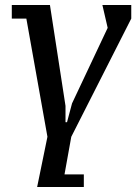

<svg xmlns="http://www.w3.org/2000/svg" viewBox="-20 -545 543 765"><path d="M85 -471 169 0 128 200H314V150H237L264 0L503 -471V-525H388L409 -434L267 -133L247 -58H241V-123L179 -525H27V-471Z"/></svg>

Font: PT Serif Caption
Style: Italic
Weight: 400
Italic angle: -12°
Designer: A.Korolkova, O.Umpeleva, V.Yefimov
Foundry: ParaType Ltd
Version: Version 1.000W OFL